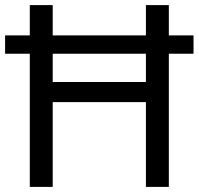

<svg xmlns="http://www.w3.org/2000/svg" viewBox="-20 -734 781 754"><path d="M97 0V-523H0V-595H97V-714H187V-595H553V-714H643V-595H740V-523H643V0H553V-333H187V0ZM187 -412H553V-523H187Z"/></svg>

Font: Noto Sans Lepcha
Style: Regular
Weight: 400
Designer: Monotype Design Team
Foundry: Monotype Imaging Inc.
Version: Version 2.006; ttfautohint (v1.8.4.7-5d5b)